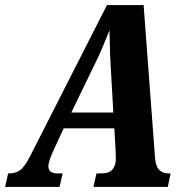

<svg xmlns="http://www.w3.org/2000/svg" viewBox="-80 -734 739 754"><path d="M-60 0 -48 -53H-43Q-18 -53 0 -66.5Q18 -80 41 -126L340 -714H484L529 -112Q532 -80 545.5 -66.5Q559 -53 582 -53H590L579 0H287L299 -53H317Q350 -53 362.5 -69.5Q375 -86 375 -109Q375 -115 374.5 -122.5Q374 -130 374 -143L369 -230H170L135 -154Q123 -129 116.5 -110.5Q110 -92 110 -81Q110 -53 146 -53H166L154 0ZM297 -492 200 -292H365L354 -487Q352 -522 351.5 -553.5Q351 -585 350 -615Q332 -570 320 -542Q308 -514 297 -492Z"/></svg>

Font: Noto Serif ExtraCondensed ExtraBold
Style: Italic
Weight: 800
Width: 2
Italic angle: -12°
Designer: Monotype Design Team
Foundry: Monotype Imaging Inc.
Version: Version 2.013